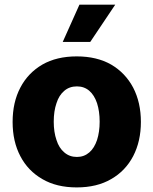

<svg xmlns="http://www.w3.org/2000/svg" viewBox="-20 -795 659 825"><path d="M309.6 10.3Q223.1 10.3 162.1 -25.4Q100.1 -61 67.4 -124Q34.2 -187 34.2 -271Q34.2 -355.5 67.4 -418.5Q100.1 -481.4 162.1 -517.6Q223.6 -552.7 309.6 -552.7Q396 -552.7 457.5 -517.6Q518.6 -481.9 552.2 -418.5Q585.4 -354.5 585.4 -271Q585.4 -188 552.2 -124Q518.6 -60.1 457.5 -25.4Q396.5 10.3 309.6 10.3ZM310.5 -120.6Q341.3 -120.6 363.8 -140.1Q385.3 -158.7 397 -193.4Q408.2 -228.5 408.2 -272Q408.2 -316.4 397 -351.6Q385.3 -386.2 363.8 -404.8Q341.8 -423.8 310.5 -423.8Q278.3 -423.8 256.3 -404.8Q233.4 -385.7 222.7 -351.6Q210.9 -317.4 210.9 -272Q210.9 -227.5 222.7 -193.4Q233.4 -159.2 256.3 -140.1Q278.8 -120.6 310.5 -120.6ZM367.7 -614.7H249.5L321.3 -774.9H475.1Z"/></svg>

Font: My Font
Style: Regular
Weight: 500
Designer: Rasmus Andersson
Foundry: rsms
Version: Version 0.001